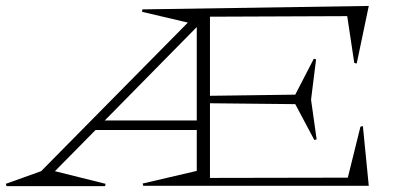

<svg xmlns="http://www.w3.org/2000/svg" viewBox="-74 -632 1337 653"><path d="M112.8 -49.8 285.2 -6.8 283.2 1H-51.8L-54.2 -6.8L65.9 -49.8L564.9 -555.2L409.2 -591.8L410.2 -600.1L1180.2 -611.8L1139.2 -416L1130.9 -418L1106.9 -577.1L640.1 -575.2V-306.2L930.2 -310.1L993.2 -432.1L1001 -430.2L983.9 -293L1002.9 -158.2L995.1 -155.8L930.2 -277.8L640.1 -280.8V-26.9L1108.9 -27.8L1151.9 -201.2L1160.2 -203.1L1180.2 0H413.1L411.1 -7.8L595.2 -50.8V-189.9H251ZM282.2 -222.2H595.2V-540Z"/></svg>

Font: Halibut Exp Thin
Style: Regular
Weight: 250
Width: 7
Designer: Matteo Maggi
Foundry: Collletttivo
Version: Version 3.080 | FøM Fix